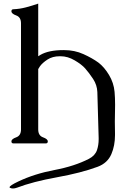

<svg xmlns="http://www.w3.org/2000/svg" viewBox="-20 -797 691 1067"><path d="M616.7 -286.6Q619.6 -253.9 619.6 -214.8Q619.6 -197.8 619.1 -179.2Q618.2 -150.9 618.2 -122.1Q618.2 -88.9 619.1 -54.7V-46.4Q619.1 12.2 599.1 59.1Q577.6 109.4 522.5 129.9Q430.2 164.1 296.4 188.2Q162.6 212.4 74.2 246.1Q62 250.5 51.8 250.5Q43.5 250.5 36.1 247.1Q33.2 246.1 33.2 243.7Q33.2 234.4 82 211.4Q171.4 168.9 283.2 147.7Q395 126.5 474.6 85.4Q508.3 67.9 519 37.1Q528.3 9.3 528.3 -23.4V-29.8L521 -285.6Q519.5 -324.7 497.3 -358.4Q475.1 -392.1 453.1 -417Q434.1 -438.5 395.3 -461.4Q356.4 -484.4 316.9 -484.4H311.5Q272 -484.4 243.9 -466.1Q215.8 -447.8 202.1 -428.7Q198.2 -423.8 192.4 -413.1V-77.6Q192.4 -43.5 219 -33.9Q245.6 -24.4 245.6 -11.2Q245.6 0 234.4 0H54.7Q43.5 0 43.5 -11.2Q43.5 -24.4 70.1 -33.9Q96.7 -43.5 96.7 -77.6V-667.5Q96.7 -701.7 70.1 -711.2Q43.5 -720.7 43.5 -734.4Q43.5 -745.6 54.7 -745.6Q89.8 -747.1 124 -756.1Q158.2 -765.1 192.4 -776.9V-484.4Q195.3 -485.8 198.2 -487.8Q201.2 -489.7 204.1 -491.7Q250 -518.6 333 -518.6H335.9Q394.5 -518.6 443.6 -496.3Q492.7 -474.1 526.9 -449.2Q559.6 -424.3 585.9 -380.4Q612.3 -336.4 616.7 -286.6Z"/></svg>

Font: Caudex
Style: Regular
Weight: 400
Version: Version 1.04